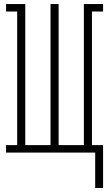

<svg xmlns="http://www.w3.org/2000/svg" viewBox="-20 -755 540 950"><path d="M451 175V0H10V-37H65V-698H10V-735H105V-37H230V-735H270V-37H395V-735H490V-698H435V-37H490V175Z"/></svg>

Font: Iosevka Curly Slab Extralight
Style: Regular
Weight: 200
Monospace: yes
Designer: Belleve Invis
Foundry: Belleve Invis
Version: Version 22.1.2; ttfautohint (v1.8.4)